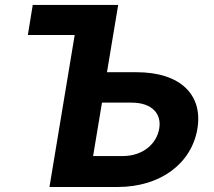

<svg xmlns="http://www.w3.org/2000/svg" viewBox="-20 -747 855 767"><path d="M91.3 -607.2H278.4L177.6 0H449.6C622.2 0 745.4 -94.8 768.5 -232.2C791.5 -370 698.5 -458.5 525.9 -458.5H407.3L452.1 -727.3H110.8ZM351.9 -123.6 387.4 -337H505.7C588.1 -337 626.1 -291.5 616.1 -233.7C606.5 -174 552.6 -123.6 470.2 -123.6Z"/></svg>

Font: Margiela Sans
Style: Bold Italic
Weight: 700
Italic angle: -9.39999°
Designer: Stefan Endress, Andreas Faust
Version: Version 1.100;FEAKit 1.0